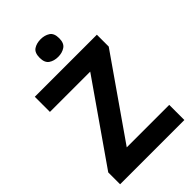

<svg xmlns="http://www.w3.org/2000/svg" viewBox="-272 -1025 1122 1122"><g transform="rotate(-45 289.5 -464.0)"><path d="M555 0H24V-98L366 -589H33V-714H546V-616L204 -125H555ZM295 -928Q328 -928 352 -912.5Q376 -897 376 -855Q376 -814 352 -798Q328 -782 295 -782Q261 -782 237.5 -798Q214 -814 214 -855Q214 -897 237.5 -912.5Q261 -928 295 -928Z"/></g></svg>

Font: Noto Sans Sundanese
Style: Bold
Weight: 700
Version: Version 2.003